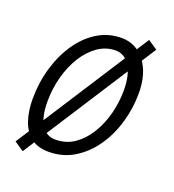

<svg xmlns="http://www.w3.org/2000/svg" viewBox="-112 -636 694 765"><g transform="rotate(20 235.0 -253.5)"><path d="M35 -169Q35 -238 53.5 -301Q72 -364 105.5 -413Q139 -462 185 -490Q231 -518 286 -518Q348 -518 386.5 -467.5Q425 -417 425 -334Q425 -270 407 -208.5Q389 -147 355 -98.5Q321 -50 273.5 -21Q226 8 166 8Q119 8 90 -15.5Q61 -39 48 -79Q35 -119 35 -169ZM94 -179Q94 -115 115 -81Q136 -47 175 -47Q221 -47 256 -71.5Q291 -96 315.5 -136.5Q340 -177 352.5 -226Q365 -275 365 -324Q365 -389 342 -426Q319 -463 281 -463Q240 -463 205.5 -439Q171 -415 146 -374.5Q121 -334 107.5 -283.5Q94 -233 94 -179ZM391 -548 431 -521 69 41 29 14Z"/></g></svg>

Font: Radio Canada Condensed Light
Style: Italic
Weight: 300
Width: 3
Italic angle: -12°
Designer: Charles Daoud, Etienne Aubert Bonn, Alexandre Saumier Demers, Jacques Le Bailly
Foundry: Radio-Canada
Version: Version 2.104; ttfautohint (v1.8.4.7-5d5b);gftools[0.9.28.de